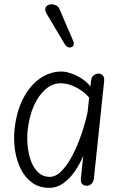

<svg xmlns="http://www.w3.org/2000/svg" viewBox="-20 -896 602 926"><path d="M218 10Q169.5 10 135.2 -14.8Q101 -39.5 80.5 -80.5Q60 -121.5 52.5 -171.2Q45 -221 50 -271Q59.5 -359 92 -421.5Q124.5 -484 172.8 -517.5Q221 -551 276.5 -551Q297 -551 323.2 -542Q349.5 -533 374.5 -516.8Q399.5 -500.5 416 -479L419 -506Q421 -524 431.5 -532.5Q442 -541 454.5 -541Q467 -541 475.8 -532Q484.5 -523 482 -502L433 -36.5Q431 -18 420.8 -9Q410.5 0 399 0Q385 0 376.5 -8.2Q368 -16.5 370 -35L381.5 -144.5Q364.5 -103.5 339.8 -68.2Q315 -33 284.2 -11.5Q253.5 10 218 10ZM113.5 -268Q109.5 -230 113.5 -190.5Q117.5 -151 130.2 -117.5Q143 -84 165.2 -63.5Q187.5 -43 219.5 -43Q249.5 -43 277.5 -71.8Q305.5 -100.5 329.8 -147.2Q354 -194 372.8 -248.8Q391.5 -303.5 402.5 -355L410 -425Q386.5 -454.5 347.2 -474.5Q308 -494.5 273.5 -494.5Q233 -494.5 199.2 -465.2Q165.5 -436 143 -385Q120.5 -334 113.5 -268ZM289.5 -687.5 205 -829.5Q197 -844 198.5 -854Q200 -864 208.2 -869.5Q216.5 -875 227 -875.5Q238.5 -875.5 250 -870.2Q261.5 -865 267 -852L330.5 -704.5Q335 -694.5 335.8 -687.8Q336.5 -681 334.2 -676.8Q332 -672.5 326.5 -669.5Q318.5 -665 308.2 -668.5Q298 -672 289.5 -687.5Z"/></svg>

Font: Edu SA Hand
Style: Regular
Weight: 400
Designer: Tina and Corey Anderson, Eben Sorkin, Mirko Velimirovic
Foundry: Google for Education
Version: Version 2.000